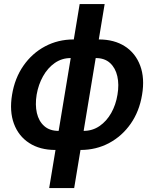

<svg xmlns="http://www.w3.org/2000/svg" viewBox="-20 -748 781 972"><path d="M260.7 11.2Q182.1 11.2 127.9 -23.9Q73.7 -59.1 50.5 -121.8Q27.3 -184.6 41 -268.1Q54.7 -352.1 98.6 -415.3Q142.6 -478.5 208.3 -513.4Q273.9 -548.3 353 -548.3H480Q558.6 -548.3 612.5 -513.4Q666.5 -478.5 689.9 -415.3Q713.4 -352.1 699.2 -268.1Q685.5 -184.6 641.8 -121.8Q598.1 -59.1 532.5 -23.9Q466.8 11.2 387.2 11.2ZM276.4 -85.4H403.3Q448.2 -85.4 483.9 -109.9Q519.5 -134.3 543 -175.8Q566.4 -217.3 574.7 -268.6Q583.5 -319.8 574 -361.8Q564.5 -403.8 537.1 -429Q509.8 -454.1 464.4 -454.1H337.9Q293 -454.1 257.1 -429Q221.2 -403.8 197.8 -361.8Q174.3 -319.8 165.5 -268.6Q157.2 -217.3 166.7 -175.8Q176.3 -134.3 203.9 -109.9Q231.4 -85.4 276.4 -85.4ZM229 204.1 383.3 -727.5H509.8L355.5 204.1Z"/></svg>

Font: Inter 17pt SemiBold
Style: Italic
Weight: 600
Italic angle: -9.3988°
Version: Version 4.001;git-66647c0bb